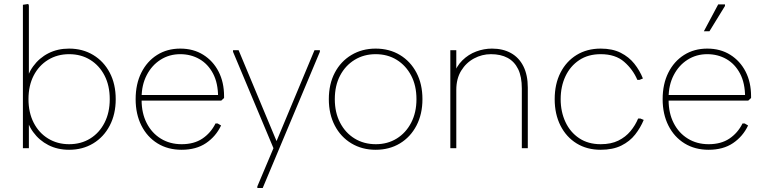

<svg xmlns="http://www.w3.org/2000/svg" viewBox="-20 -744 3841 964"><path d="M327 8Q269 8 223 -15.5Q177 -39 146.5 -81Q116 -123 104 -181V-311Q116 -369 146.5 -411Q177 -453 223 -476.5Q269 -500 327 -500Q395 -500 448 -468Q501 -436 531 -379Q561 -322 561 -246Q561 -171 531 -113.5Q501 -56 448 -24Q395 8 327 8ZM95 0V-720L122 -724L125 -716V-327L111 -246L125 -165V0ZM327 -20Q387 -20 433 -48.5Q479 -77 505 -128Q531 -179 531 -246Q531 -314 505 -364.5Q479 -415 433 -443.5Q387 -472 327 -472Q268 -472 221.5 -443.5Q175 -415 149 -364.5Q123 -314 123 -246Q123 -179 149 -128Q175 -77 221.5 -48.5Q268 -20 327 -20Z M892 8Q823 8 771 -24Q719 -56 690 -113.5Q661 -171 661 -246Q661 -322 689.5 -379Q718 -436 768.5 -468Q819 -500 885 -500Q951 -500 1000.5 -469Q1050 -438 1077.5 -384.5Q1105 -331 1105 -261V-252L1091 -239H675V-267H1087L1075 -256Q1075 -327 1049.5 -375Q1024 -423 981 -447.5Q938 -472 885 -472Q830 -472 786 -444Q742 -416 716.5 -366.5Q691 -317 691 -254V-241Q691 -176 716.5 -126Q742 -76 787.5 -48Q833 -20 892 -20Q954 -20 996 -48Q1038 -76 1062 -124H1073L1090 -114Q1064 -59 1014.5 -25.5Q965 8 892 8Z M1272 200V192L1353 0L1367 -32L1559 -492H1586V-484L1299 200ZM1353 0 1150 -484V-492H1178L1370 -32V0Z M1866 8Q1798 8 1744.5 -24Q1691 -56 1661 -113.5Q1631 -171 1631 -246Q1631 -322 1661 -379Q1691 -436 1744.5 -468Q1798 -500 1866 -500Q1935 -500 1988 -468Q2041 -436 2071 -379Q2101 -322 2101 -246Q2101 -171 2071 -113.5Q2041 -56 1988 -24Q1935 8 1866 8ZM1867 -20Q1926 -20 1972 -48.5Q2018 -77 2044.5 -128Q2071 -179 2071 -246Q2071 -314 2044.5 -364.5Q2018 -415 1972 -443.5Q1926 -472 1866 -472Q1807 -472 1760.5 -443.5Q1714 -415 1687.5 -364.5Q1661 -314 1661 -246Q1661 -179 1687.5 -128Q1714 -77 1760.5 -48.5Q1807 -20 1867 -20Z M2241 0V-492H2271V-368L2256 -365Q2271 -411 2301.5 -441Q2332 -471 2371 -485.5Q2410 -500 2450 -500Q2505 -500 2545.5 -477.5Q2586 -455 2608 -411Q2630 -367 2630 -304V0H2600V-300Q2600 -359 2581.5 -397Q2563 -435 2528.5 -453.5Q2494 -472 2445 -472Q2400 -472 2360 -450.5Q2320 -429 2295.5 -389Q2271 -349 2271 -293V0Z M2996 8Q2927 8 2875 -24Q2823 -56 2794 -113.5Q2765 -171 2765 -246Q2765 -322 2794 -379Q2823 -436 2875 -468Q2927 -500 2996 -500Q3055 -500 3096.5 -479Q3138 -458 3165 -424Q3192 -390 3208 -350L3191 -343H3180Q3158 -395 3114 -433.5Q3070 -472 2996 -472Q2933 -472 2888 -442Q2843 -412 2819 -361Q2795 -310 2795 -246Q2795 -183 2819 -131.5Q2843 -80 2888 -50Q2933 -20 2996 -20Q3048 -20 3084.5 -38Q3121 -56 3145.5 -85.5Q3170 -115 3184 -149H3195L3212 -142Q3196 -103 3169 -68.5Q3142 -34 3099.5 -13Q3057 8 2996 8Z M3538 8Q3469 8 3417 -24Q3365 -56 3336 -113.5Q3307 -171 3307 -246Q3307 -322 3335.5 -379Q3364 -436 3414.5 -468Q3465 -500 3531 -500Q3597 -500 3646.5 -469Q3696 -438 3723.5 -384.5Q3751 -331 3751 -261V-252L3737 -239H3321V-267H3733L3721 -256Q3721 -327 3695.5 -375Q3670 -423 3627 -447.5Q3584 -472 3531 -472Q3476 -472 3432 -444Q3388 -416 3362.5 -366.5Q3337 -317 3337 -254V-241Q3337 -176 3362.5 -126Q3388 -76 3433.5 -48Q3479 -20 3538 -20Q3600 -20 3642 -48Q3684 -76 3708 -124H3719L3736 -114Q3710 -59 3660.5 -25.5Q3611 8 3538 8ZM3514 -587 3586 -722H3620V-714L3542 -587Z"/></svg>

Font: Fustat ExtraLight
Style: Regular
Weight: 250
Designer: Mohamed Gaber, Khaled Hosny, Laura Garcia Mut
Foundry: Kief Type Foundry, Alif Type Foundry, Hard Type Foundry
Version: Version 1.007